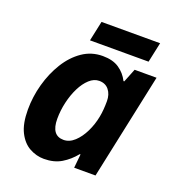

<svg xmlns="http://www.w3.org/2000/svg" viewBox="-131 -815 855 930"><g transform="rotate(20 297.0 -349.5)"><path d="M198 10Q159 10 123.5 -9.5Q88 -29 66 -72.5Q44 -116 44 -188Q44 -255 62 -320Q80 -385 113 -438.5Q146 -492 192.5 -524Q239 -556 297 -556Q349 -556 381.5 -534Q414 -512 432 -476H436L464 -546H577L461 0H351L358 -71H354Q325 -35 287.5 -12.5Q250 10 198 10ZM256 -109Q286 -109 312 -133Q338 -157 356.5 -195Q375 -233 383 -275Q390 -311 390 -357Q390 -392 372 -414.5Q354 -437 322 -437Q295 -437 271.5 -415.5Q248 -394 230.5 -359Q213 -324 203 -281Q193 -238 193 -195Q193 -109 256 -109ZM212 -606 234 -709H536L514 -606Z"/></g></svg>

Font: Noto IKEA Latin
Style: Bold Italic
Weight: 700
Italic angle: -12°
Designer: Monotype Design Team
Foundry: Monotype Imaging Inc.
Version: Version 1.0